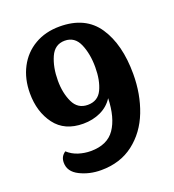

<svg xmlns="http://www.w3.org/2000/svg" viewBox="-129 -780 819 903"><g transform="rotate(-20 280.5 -329.0)"><path d="M520 -352Q520 -251 487 -166Q454 -81 387 -29.5Q320 22 224 22Q166 22 118 -2Q70 -26 70 -71Q70 -87 76 -98.5Q82 -110 95 -119Q118 -98 148 -88.5Q178 -79 209 -79Q292 -79 329.5 -133.5Q367 -188 370 -285Q347 -249 307.5 -230.5Q268 -212 220 -212Q127 -212 79.5 -275.5Q32 -339 32 -432Q32 -504 61.5 -560.5Q91 -617 145 -648.5Q199 -680 270 -680Q399 -680 459.5 -590Q520 -500 520 -352ZM176 -443Q176 -381 198 -334.5Q220 -288 270 -288Q321 -288 342 -332.5Q363 -377 363 -443Q363 -510 341.5 -559.5Q320 -609 270 -609Q220 -609 198 -559.5Q176 -510 176 -443Z"/></g></svg>

Font: Sansita Medium
Style: Regular
Weight: 500
Designer: Pablo Cosgaya
Foundry: Omnibus-Type
Version: Version 1.006